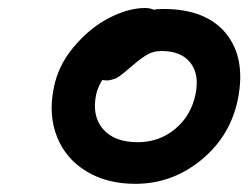

<svg xmlns="http://www.w3.org/2000/svg" viewBox="-20 -739 618 475"><path d="M314.9 -284.2Q244.6 -284.2 193.6 -315.2Q142.6 -346.2 121.1 -400.4Q99.6 -454.6 112.8 -520Q123 -576.2 162.8 -623.3Q202.6 -670.4 250.2 -694.8Q297.9 -719.2 338.9 -719.2Q350.6 -719.2 360.8 -714.8Q368.7 -716.8 383.8 -716.8Q489.7 -716.8 539.1 -656.2Q588.4 -595.7 568.8 -495.1Q550.8 -403.3 478.5 -343.8Q406.2 -284.2 314.9 -284.2ZM217.8 -504.9Q207 -451.7 235.1 -419.4Q263.2 -387.2 320.8 -387.2Q374 -387.2 413.6 -420.2Q453.1 -453.1 463.9 -506.8Q473.6 -555.2 450.9 -584Q428.2 -612.8 379.9 -612.8Q360.4 -612.8 345.7 -604.7Q331.1 -596.7 308.1 -577.1Q304.2 -573.7 295.4 -566.4Q286.6 -559.1 283.7 -556.6Q280.8 -554.2 274.4 -549.8Q268.1 -545.4 264.4 -544.2Q260.7 -543 255.1 -541.5Q249.5 -540 243.2 -540Q241.7 -540 238 -540.5Q234.4 -541 232.9 -541Q221.7 -522.5 217.8 -504.9Z"/></svg>

Font: Shantell Sans Bouncy
Style: Italic
Weight: 500
Italic angle: -11.31°
Designer: Stephen Nixon, Anya Danilova, Shantell Martin
Foundry: Arrow Type
Version: Version 1.006;[9816181b4]